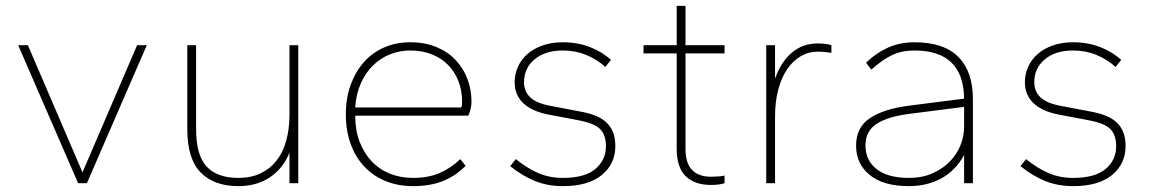

<svg xmlns="http://www.w3.org/2000/svg" viewBox="-20 -624 3920 654"><path d="M246 0 42 -470H75L261 -37L447 -470H480L276 0Z M792 10Q709 10 663.5 -36.5Q618 -83 618 -184V-470H648V-184Q648 -95 684 -56.5Q720 -18 792 -18Q835 -18 867.5 -33.5Q900 -49 922 -77Q944 -105 955 -145Q966 -185 966 -233V-470H996V0H966V-104Q945 -51 900 -20.5Q855 10 792 10Z M1387 10Q1336 10 1294 -7Q1252 -24 1221.5 -56Q1191 -88 1174.5 -133.5Q1158 -179 1158 -235Q1158 -291 1175 -336.5Q1192 -382 1221 -414Q1250 -446 1290 -463Q1330 -480 1377 -480Q1427 -480 1466 -464Q1505 -448 1531.5 -420Q1558 -392 1572 -355.5Q1586 -319 1586 -278Q1586 -264 1582.5 -251Q1579 -238 1575 -230H1190Q1190 -180 1205 -141Q1220 -102 1246 -74.5Q1272 -47 1308 -32.5Q1344 -18 1387 -18Q1438 -18 1476 -34Q1514 -50 1548 -82L1566 -59Q1531 -24 1488 -7Q1445 10 1387 10ZM1377 -452Q1341 -452 1308.5 -439Q1276 -426 1250.5 -401Q1225 -376 1209 -340Q1193 -304 1190 -258H1551Q1553 -262 1553.5 -267.5Q1554 -273 1554 -278Q1554 -315 1542 -346.5Q1530 -378 1507.5 -401.5Q1485 -425 1452 -438.5Q1419 -452 1377 -452Z M1897 10Q1845 10 1802 -7.5Q1759 -25 1718 -58L1737 -82Q1777 -50 1814.5 -34Q1852 -18 1897 -18Q1972 -18 2008 -48.5Q2044 -79 2044 -126Q2044 -164 2024.5 -184Q2005 -204 1952 -214L1847 -234Q1791 -245 1762 -273Q1733 -301 1733 -344Q1733 -371 1744 -396Q1755 -421 1776 -439.5Q1797 -458 1827.5 -469Q1858 -480 1897 -480Q1948 -480 1990 -463.5Q2032 -447 2061 -420L2042 -396Q2013 -422 1976.5 -437Q1940 -452 1897 -452Q1837 -452 1801 -422Q1765 -392 1765 -344Q1765 -313 1785.5 -293Q1806 -273 1852 -264L1957 -244Q1985 -239 2007 -230.5Q2029 -222 2044.5 -208Q2060 -194 2068 -174Q2076 -154 2076 -126Q2076 -66 2030 -28Q1984 10 1897 10Z M2402 6Q2346 6 2315.5 -24Q2285 -54 2285 -117V-442H2172V-470H2285V-604H2315V-470H2448V-442H2315V-117Q2315 -68 2337.5 -45Q2360 -22 2402 -22Q2414 -22 2427 -23Q2440 -24 2448 -26V0Q2440 3 2427 4.5Q2414 6 2402 6Z M2590 0V-470H2620V-356Q2640 -413 2677 -444.5Q2714 -476 2765 -476Q2779 -476 2791.5 -474.5Q2804 -473 2812 -470V-444Q2800 -446 2788.5 -447Q2777 -448 2765 -448Q2734 -448 2707.5 -432.5Q2681 -417 2661.5 -388.5Q2642 -360 2631 -319Q2620 -278 2620 -227V0Z M3076 10Q2989 10 2942.5 -28Q2896 -66 2896 -128Q2896 -190 2943 -221.5Q2990 -253 3076 -264L3264 -288Q3262 -452 3095 -452Q3052 -452 3019 -436.5Q2986 -421 2948 -387L2930 -410Q2959 -440 3001 -460Q3043 -480 3095 -480Q3195 -480 3244.5 -430Q3294 -380 3294 -286V0H3264V-96Q3235 -43 3186.5 -16.5Q3138 10 3076 10ZM3076 -18Q3121 -18 3156 -33.5Q3191 -49 3215 -73.5Q3239 -98 3251.5 -129Q3264 -160 3264 -192V-260L3076 -236Q3005 -227 2966.5 -202.5Q2928 -178 2928 -128Q2928 -78 2966 -48Q3004 -18 3076 -18Z M3635 10Q3583 10 3540 -7.5Q3497 -25 3456 -58L3475 -82Q3515 -50 3552.5 -34Q3590 -18 3635 -18Q3710 -18 3746 -48.5Q3782 -79 3782 -126Q3782 -164 3762.5 -184Q3743 -204 3690 -214L3585 -234Q3529 -245 3500 -273Q3471 -301 3471 -344Q3471 -371 3482 -396Q3493 -421 3514 -439.5Q3535 -458 3565.5 -469Q3596 -480 3635 -480Q3686 -480 3728 -463.5Q3770 -447 3799 -420L3780 -396Q3751 -422 3714.5 -437Q3678 -452 3635 -452Q3575 -452 3539 -422Q3503 -392 3503 -344Q3503 -313 3523.5 -293Q3544 -273 3590 -264L3695 -244Q3723 -239 3745 -230.5Q3767 -222 3782.5 -208Q3798 -194 3806 -174Q3814 -154 3814 -126Q3814 -66 3768 -28Q3722 10 3635 10Z"/></svg>

Font: Celebes Thin
Style: Regular
Weight: 250
Designer: Anugrah Pasau
Foundry: Lafontype
Version: Version 1.000; ttfautohint (v1.8.4)